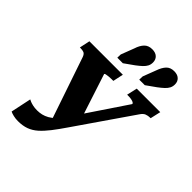

<svg xmlns="http://www.w3.org/2000/svg" viewBox="-264 -1129 1299 1299"><g transform="rotate(45 385.0 -479.5)"><path d="M405 -200Q367 -144 335.5 -103.5Q304 -63 274.5 -37Q245 -11 211 1.5Q177 14 131 14Q109 14 88 9Q67 4 56 -2L87 -149Q92 -146 103 -141.5Q114 -137 131.5 -133Q149 -129 173 -129Q195 -129 216 -134Q237 -139 258.5 -151Q280 -163 301 -184.5Q322 -206 345 -239L597 -614Q598 -621 590 -625.5Q582 -630 568.5 -632.5Q555 -635 542 -635H528L545 -710H770L753 -635H748Q729 -635 712 -628.5Q695 -622 680 -599ZM425 -299 293 -140 135 -604Q127 -625 114 -630Q101 -635 82 -635H76L92 -710H412L396 -635H379Q366 -635 352 -633.5Q338 -632 329 -630Q320 -628 319 -624ZM341 -891Q353 -929 374 -951Q395 -973 431 -973Q463 -973 480.5 -956.5Q498 -940 498 -913Q498 -893 490 -877.5Q482 -862 466 -847Q450 -832 426 -814L357 -765H304L305 -797ZM551 -891Q564 -929 584.5 -951Q605 -973 641 -973Q673 -973 690.5 -956.5Q708 -940 708 -913Q708 -893 700 -877.5Q692 -862 676 -847Q660 -832 636 -814L567 -765H514L515 -797Z"/></g></svg>

Font: Roboto Serif
Style: Bold Italic
Weight: 700
Italic angle: -10°
Designer: Greg Gazdowicz
Foundry: Commercial Type
Version: Version 1.008